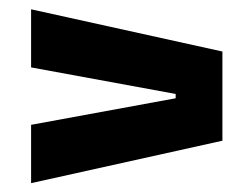

<svg xmlns="http://www.w3.org/2000/svg" viewBox="-20 -520 554 423"><path d="M367 -303.5V-313L48.5 -371.5V-499.5L470 -406.5V-210L48.5 -116.5V-245Z"/></svg>

Font: Anek Kannada
Style: Bold
Weight: 700
Version: Version 1.003